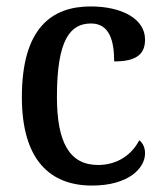

<svg xmlns="http://www.w3.org/2000/svg" viewBox="-20 -567 507 597"><path d="M266 10C381 10 431 -45 431 -90C431 -109 424 -122 413 -131C391 -88 347 -54 285 -54C195 -54 157 -126 157 -266C157 -443 198 -494 263 -494C320 -494 335 -441 335 -376C405 -376 431 -399 431 -444C431 -509 358 -547 262 -547C141 -547 48 -480 48 -265C48 -67 138 10 266 10Z"/></svg>

Font: Noto Serif Ethiopic SemiCondensed Medium
Style: Regular
Weight: 500
Width: 4
Designer: Monotype Design Team
Foundry: Monotype Imaging Inc.
Version: Version 2.102